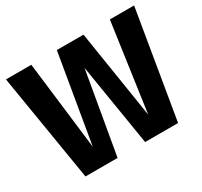

<svg xmlns="http://www.w3.org/2000/svg" viewBox="-153 -954 1221 1160"><g transform="rotate(-30 457.5 -374.0)"><path d="M904 -748H735L648 -134L551 -748H365L261 -134L187 -748H10L133 0H357L456 -571L549 0H779Z"/></g></svg>

Font: Glow Sans SC Normal ExtraBold
Style: Regular
Weight: 800
Designer: Ryoko NISHIZUKA (kana, bopomofo & ideographs); Paul D. Hunt (Latin, Greek & Cyrillic); Sandoll Communications, Soo-young
Version: Version 0.93